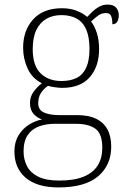

<svg xmlns="http://www.w3.org/2000/svg" viewBox="-20 -579 556 839"><path d="M236 240Q142 240 92.5 198Q43 156 43 83Q43 42 61 12.5Q79 -17 107 -34.5Q135 -52 164 -57Q142 -64 126.5 -81.5Q111 -99 111 -129Q111 -158 128.5 -180.5Q146 -203 163 -215Q120 -237 100.5 -280Q81 -323 81 -370Q81 -446 125 -494.5Q169 -543 251 -543Q287 -543 315 -532Q343 -521 361 -505Q370 -515 383 -527.5Q396 -540 413 -549.5Q430 -559 450 -559Q476 -559 487.5 -545.5Q499 -532 499 -513Q499 -496 492.5 -484.5Q486 -473 471 -473Q471 -498 465 -510Q459 -522 444 -522Q424 -522 409.5 -511.5Q395 -501 378 -485Q393 -466 403 -435.5Q413 -405 413 -364Q413 -289 372.5 -242Q332 -195 251 -195Q239 -195 218.5 -198Q198 -201 190 -204Q172 -192 159.5 -173.5Q147 -155 147 -128Q147 -98 173 -87Q199 -76 238 -76H317Q367 -76 400 -60Q433 -44 449.5 -13.5Q466 17 466 62Q466 143 408.5 191.5Q351 240 236 240ZM239 210Q304 210 345.5 193Q387 176 407 144Q427 112 427 67Q427 6 397.5 -16Q368 -38 311 -38H219Q181 -38 150 -26.5Q119 -15 101 11.5Q83 38 83 83Q83 117 97.5 146Q112 175 146 192.5Q180 210 239 210ZM248 -225Q288 -225 315 -238.5Q342 -252 356.5 -283Q371 -314 371 -365Q371 -417 357 -449.5Q343 -482 315.5 -497.5Q288 -513 248 -513Q211 -513 183 -497Q155 -481 139 -448.5Q123 -416 123 -364Q123 -292 157.5 -258.5Q192 -225 248 -225Z"/></svg>

Font: Noto Serif Thai ExtraLight
Style: Regular
Weight: 250
Version: Version 2.001